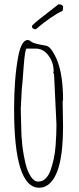

<svg xmlns="http://www.w3.org/2000/svg" viewBox="-20 -859 369 898"><path d="M147.5 -722.2Q129.4 -722.2 129.4 -736.8Q129.4 -742.7 188.7 -788.3Q248 -834 253.4 -838.9Q275.4 -838.9 275.4 -823.2Q275.4 -822.8 272.5 -808.1Q222.2 -785.6 147.5 -722.2ZM272.9 -386.2 274.9 -267.1Q274.9 -42 202.6 6.8Q185.1 19 163.1 19Q45.9 19 45.9 -349.1Q45.9 -491.2 65.4 -595.7Q80.1 -671.9 109.9 -671.9Q116.7 -671.9 122.8 -666.5Q128.9 -661.1 139.4 -657.5Q149.9 -653.8 168.2 -650.4Q186.5 -647 194.3 -645.5Q214.4 -642.1 232.9 -606.9Q274.9 -535.6 274.9 -391.1ZM77.1 -350.1 79.1 -271Q79.1 -175.8 100.6 -89.8Q108.4 -57.6 123.8 -33.7Q139.2 -9.8 158.9 -9.8Q178.7 -9.8 193.6 -24.4Q208.5 -39.1 217.3 -65.2Q226.1 -91.3 231.9 -118.4Q237.8 -145.5 240.2 -179.2Q244.1 -232.9 244.1 -274.9L232.9 -511.2L229 -519L231 -523.9Q231 -567.4 206.5 -599.6Q182.1 -631.8 147 -631.8H105Q96.7 -631.8 90.3 -542.7Q84 -453.6 82 -443.8Z"/></svg>

Font: Amatic SC
Style: Regular
Weight: 400
Version: Version 1.004